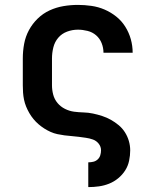

<svg xmlns="http://www.w3.org/2000/svg" viewBox="-20 -558 640 783"><path d="M340 205V104H341Q351 104 361 101.5Q371 99 378.5 92Q386 85 389 75Q392 65 392 55Q392 40 382.5 28Q373 16 359 11Q345 6 330.5 4Q316 2 301.5 0Q287 -2 272.5 -3Q258 -4 243 -6Q228 -8 214 -11Q200 -14 186.5 -20Q173 -26 160.5 -34Q148 -42 137 -51.5Q126 -61 116.5 -72.5Q107 -84 99.5 -97Q92 -110 86.5 -123.5Q81 -137 78 -151.5Q75 -166 74 -180.5Q73 -195 73 -210V-320Q73 -350 78.5 -379.5Q84 -409 98 -435Q112 -461 133.5 -482Q155 -503 182 -515.5Q209 -528 238.5 -533Q268 -538 298 -538Q325 -538 353 -534Q381 -530 406.5 -519Q432 -508 454 -490.5Q476 -473 491 -449Q506 -425 513.5 -398Q521 -371 521 -343Q521 -343 521 -343Q521 -343 521 -343H402Q402 -343 402 -343Q402 -343 402 -343Q402 -363 394.5 -382Q387 -401 372 -414Q357 -427 337 -432Q317 -437 298 -437Q275 -437 253.5 -429Q232 -421 217.5 -404Q203 -387 197.5 -364.5Q192 -342 192 -320V-210Q192 -191 197 -172Q202 -153 214.5 -138Q227 -123 245 -114Q263 -105 282 -102.5Q301 -100 320.5 -99.5Q340 -99 359 -95Q378 -91 396.5 -85Q415 -79 432 -69.5Q449 -60 464 -47.5Q479 -35 489.5 -18.5Q500 -2 505.5 17Q511 36 511 55Q511 76 506.5 97.5Q502 119 490.5 137Q479 155 462 169Q445 183 425 191Q405 199 383.5 202Q362 205 341 205Z"/></svg>

Font: Iosevka Curly Extended
Style: Bold
Weight: 700
Width: 7
Monospace: yes
Designer: Belleve Invis
Foundry: Belleve Invis
Version: Version 11.1.0; ttfautohint (v1.8.3)